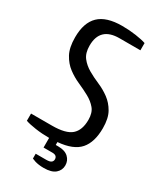

<svg xmlns="http://www.w3.org/2000/svg" viewBox="-216 -790 878 1035"><g transform="rotate(30 222.5 -272.5)"><path d="M250 25Q292 25 313.5 45Q335 65 335 95Q335 125 312 145Q289 165 240 165Q223 165 209.5 163Q196 161 186 158Q175 154 165 150V120H230Q253 120 261.5 113Q270 106 270 95Q270 70 240 70H185V10Q140 10 99 4Q58 -2 35 -10V-55H165Q251 -55 285.5 -85.5Q320 -116 320 -180Q320 -224 299 -249Q278 -274 246 -291.5Q214 -309 177.5 -325Q141 -341 109 -365Q77 -389 56 -427.5Q35 -466 35 -530Q35 -621 81 -665.5Q127 -710 225 -710Q270 -710 311 -704Q352 -698 375 -690V-645H245Q125 -645 125 -530Q125 -484 146 -457Q167 -430 199 -411.5Q231 -393 267.5 -377.5Q304 -362 336 -338.5Q368 -315 389 -278Q410 -241 410 -180Q410 -93 370 -47Q330 -1 235 7V25Z"/></g></svg>

Font: Cuprum
Style: Regular
Weight: 400
Designer: Jovanny Lemonad
Foundry: Jovanny Lemonad
Version: Version 1.002